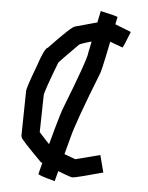

<svg xmlns="http://www.w3.org/2000/svg" viewBox="-60 -947 775 1004"><g transform="rotate(5 327.5 -445.5)"><path d="M465.8 -850.6H469.7Q479 -850.6 590.8 -805.7L592.8 -803.7V-801.8Q563 -725.1 557.6 -719.7L461.9 -754.9Q337.4 -723.1 329.1 -713.9Q229.5 -613.8 229.5 -610.4Q168.9 -453.1 168.9 -434.6L165 -241.2Q237.8 -159.2 247.1 -159.2L362.3 -116.2L491.2 -149.4L514.6 -59.6Q371.1 -20.5 358.4 -20.5H354.5Q339.8 -20.5 184.6 -85Q73.2 -196.8 73.2 -206.1L71.3 -215.8L75.2 -448.2Q75.2 -466.8 120.1 -585Q151.9 -681.2 168.9 -684.6Q284.7 -807.1 301.8 -807.6Q454.1 -850.6 465.8 -850.6ZM429.7 -899.3Q517.6 -880 517.6 -875.7Q466.3 -615.7 454.6 -579.2Q347.2 -306.9 327.6 -226.8L265.1 7.3Q177.2 -15.8 177.2 -22.8Q255.4 -326.2 276.9 -379.4Q382.3 -647.9 382.3 -680.2L427.7 -899.3Z"/></g></svg>

Font: ww_drahtTSB
Style: Regular
Weight: 400
Designer: Dr. Wolfgang Wiebecke
Version: Version 1.06 May 21, 2010, initial release